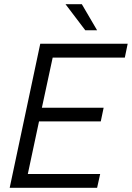

<svg xmlns="http://www.w3.org/2000/svg" viewBox="-20 -900 632 920"><path d="M232.4 -624 180.7 -383.8H476.6L462.9 -318.4H167L113.3 -66.4H460L445.3 0H26.4L172.9 -690.4H591.8L578.1 -624ZM293.9 -879.9H372.1L445.3 -754.9H388.7Z"/></svg>

Font: Dinish
Style: Italic
Weight: 400
Italic angle: -12°
Designer: Bert Driehuis
Foundry: Playbeing
Version: Version 3.002; git-62d0f29-release